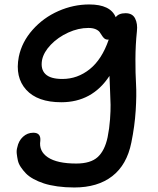

<svg xmlns="http://www.w3.org/2000/svg" viewBox="-20 -578 705 858"><path d="M312 259.8Q271.5 259.8 236.6 254.9Q201.7 250 176.3 241.7Q150.9 233.4 129.9 221.9Q108.9 210.4 95.9 197Q83 183.6 73 168.7Q63 153.8 59.8 138.9Q56.6 124 54.9 109.1Q53.2 94.2 57.1 81.1Q63 51.3 82.8 33.2Q102.5 15.1 128.9 15.1Q163.1 15.1 160.2 50.8Q152.8 97.7 194.1 125.2Q235.4 152.8 320.8 152.8Q384.8 152.8 416.5 124Q448.2 95.2 460.9 35.2Q468.8 -3.9 471.7 -44.4Q474.6 -85 474.1 -109.6Q473.6 -134.3 471.7 -177.2Q469.7 -220.2 469.2 -238.8Q392.1 -121.1 253.9 -121.1Q147.5 -121.1 96.9 -177Q46.4 -232.9 64 -324.2Q77.6 -390.6 125.7 -444.8Q173.8 -499 241 -528.6Q308.1 -558.1 378.9 -558.1Q473.6 -558.1 497.1 -501Q510.3 -519 541 -519Q571.8 -519 583.7 -495.6Q595.7 -472.2 591.8 -438Q585.4 -377 585.2 -313.7Q585 -250.5 587.9 -202.1Q590.8 -153.8 586.4 -84.2Q582 -14.6 566.9 59.1Q546.9 158.7 481.7 209.2Q416.5 259.8 312 259.8ZM168 -310.1Q160.6 -269 182.9 -247.1Q205.1 -225.1 258.8 -225.1Q326.2 -225.1 380.9 -268.8Q435.5 -312.5 465.8 -400.9H461.9Q452.6 -400.9 446.3 -406.2Q439.9 -411.6 435.5 -419.2Q431.2 -426.8 425.3 -434.6Q419.4 -442.4 406.7 -447.8Q394 -453.1 375 -453.1Q330.1 -453.1 284.7 -432.4Q239.3 -411.6 207.3 -378.4Q175.3 -345.2 168 -310.1Z"/></svg>

Font: Shantell Sans Irregular
Style: Italic
Weight: 500
Italic angle: -11.31°
Designer: Stephen Nixon, Anya Danilova, Shantell Martin
Foundry: Arrow Type
Version: Version 1.006;[9816181b4]